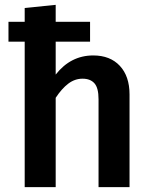

<svg xmlns="http://www.w3.org/2000/svg" viewBox="-20 -773 623 793"><path d="M515 -383V0H387V-363Q387 -410 370 -429Q353 -448 321 -448Q289 -448 262 -427.5Q235 -407 210 -369V0H82V-601H15V-683H82V-740L210 -753V-683H352V-601H210V-465Q272 -544 365 -544Q435 -544 475 -501Q515 -458 515 -383Z"/></svg>

Font: Fira Sans Medium
Style: Regular
Weight: 500
Designer: bBox Type GmbH & Carrois Corporate GbR & Edenspiekermann AG
Foundry: bBox Type GmbH & Carrois Corporate GbR & Edenspiekermann AG
Version: Version 4.301